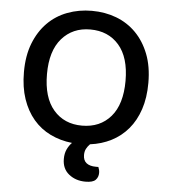

<svg xmlns="http://www.w3.org/2000/svg" viewBox="-56 -672 804 913"><g transform="rotate(5 346.5 -216.0)"><path d="M643 -304Q643 -233 624.5 -177.5Q606 -122 572.5 -82.5Q539 -43 493 -19.5Q447 4 392 11Q381 22 374.5 34.5Q368 47 368 64Q368 90 384 102.5Q400 115 429 115H441Q447 129 447 143Q447 163 434 176.5Q421 190 386 190Q339 190 306.5 164Q274 138 274 91Q274 65 283 45.5Q292 26 306 12Q250 6 202.5 -17Q155 -40 121 -80Q87 -120 68 -176Q49 -232 49 -304Q49 -382 72 -441Q95 -500 135 -540.5Q175 -581 229.5 -601.5Q284 -622 346 -622Q409 -622 463 -601.5Q517 -581 557 -540.5Q597 -500 620 -441Q643 -382 643 -304ZM534 -304Q534 -416 483 -474.5Q432 -533 346 -533Q262 -533 210.5 -474Q159 -415 159 -304Q159 -192 210 -133Q261 -74 346 -74Q432 -74 483 -133Q534 -192 534 -304Z"/></g></svg>

Font: Baloo 2 Medium
Style: Regular
Weight: 500
Designer: Sarang Kulkarni and Ek Type
Foundry: Ek Type
Version: Version 1.640;hotconv 1.0.111;makeotfexe 2.5.65597; ttfautoh